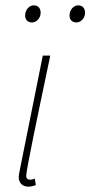

<svg xmlns="http://www.w3.org/2000/svg" viewBox="-20 -686 338 718"><path d="M86 12C96 12 104 10 114 6L110 -18C100 -14 97 -14 93 -14C83 -14 78 -19 78 -28C78 -50 118 -240 168 -478H140L54 -50C52 -40 50 -30 50 -24C50 0 66 12 86 12ZM100 -602C116 -602 132 -618 132 -638C132 -656 122 -666 106 -666C90 -666 74 -650 74 -628C74 -612 84 -602 100 -602ZM266 -602C282 -602 298 -618 298 -638C298 -656 288 -666 272 -666C256 -666 240 -650 240 -628C240 -612 250 -602 266 -602Z"/></svg>

Font: Source Sans Pro ExtraLight
Style: Italic
Weight: 200
Italic angle: -11°
Designer: Paul D. Hunt
Foundry: Adobe Systems Incorporated
Version: Version 3.006;hotconv 1.0.111;makeotfexe 2.5.65597